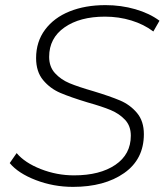

<svg xmlns="http://www.w3.org/2000/svg" viewBox="-20 -725 649 750"><path d="M18 -88 45 -127Q77 -89 139.5 -64.5Q202 -40 269 -40Q370 -40 430.5 -81Q491 -122 491 -195Q491 -233 468.5 -257Q446 -281 412.5 -295Q379 -309 322 -325Q256 -345 216 -362Q176 -379 148.5 -412Q121 -445 121 -498Q121 -562 156 -609Q191 -656 252 -680.5Q313 -705 392 -705Q453 -705 508.5 -689Q564 -673 603 -644L579 -602Q542 -630 493 -645Q444 -660 390 -660Q292 -660 232 -618Q172 -576 172 -503Q172 -464 195 -439Q218 -414 251.5 -400Q285 -386 344 -369Q410 -349 449 -332.5Q488 -316 515 -284Q542 -252 542 -201Q542 -103 465 -49Q388 5 265 5Q189 5 120 -21.5Q51 -48 18 -88Z"/></svg>

Font: Idrija
Style: Italic
Weight: 300
Italic angle: -11.3°
Designer: Julieta Ulanovsky
Foundry: Julieta Ulanovsky
Version: Version 7.200